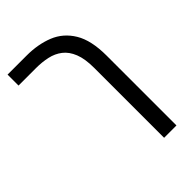

<svg xmlns="http://www.w3.org/2000/svg" viewBox="-238 -674 1004 1004"><g transform="rotate(-45 264.0 -172.0)"><path d="M452.6 234.4H361.3V-282.2Q361.3 -349.6 344.5 -391.8Q327.6 -434.1 297.9 -457Q268.1 -480 229 -488.5Q189.9 -497.1 145.5 -497.1H16.1V-578.1H156.7Q240.7 -578.1 307.6 -551.3Q374.5 -524.4 413.6 -459.7Q452.6 -395 452.6 -282.2Z"/></g></svg>

Font: Lunasima
Style: Regular
Weight: 400
Designer: The DocRepair Project, Monotype Design Team
Foundry: Google
Version: Version 2.009